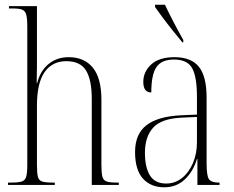

<svg xmlns="http://www.w3.org/2000/svg" viewBox="-20 -786 995 816"><path d="M14 0V-10H26Q57 -10 72 -14.5Q87 -19 91.5 -35.5Q96 -52 96 -86V-673Q96 -707 91.5 -723.5Q87 -740 74 -745Q61 -750 35 -750H18V-760H137V-499Q137 -487 136.5 -476.5Q136 -466 136 -433H138Q151 -485 186.5 -514Q222 -543 272 -543Q338 -543 374.5 -498.5Q411 -454 411 -362V-85Q411 -52 415 -36Q419 -20 432.5 -15Q446 -10 476 -10H485V0H370V-365Q370 -447 345.5 -486.5Q321 -526 262 -526Q202 -526 169.5 -479.5Q137 -433 137 -336V-86Q137 -51 141 -35Q145 -19 159.5 -14.5Q174 -10 205 -10H213V0Z M678 10Q621 10 587.5 -27Q554 -64 554 -140Q554 -216 602 -253.5Q650 -291 748 -296L817 -299V-375Q817 -460 796.5 -496.5Q776 -533 719 -533Q667 -533 645 -501Q623 -469 623 -393Q589 -393 589 -438Q589 -481 622.5 -512Q656 -543 722 -543Q792 -543 825 -502.5Q858 -462 858 -372V-93Q858 -39 868 -24.5Q878 -10 910 -10H913V0H819V-110H817Q801 -57 765.5 -23.5Q730 10 678 10ZM686 -6Q724 -6 753.5 -29.5Q783 -53 800 -93Q817 -133 817 -181V-289L752 -286Q666 -282 631 -243.5Q596 -205 596 -137Q596 -74 617.5 -40Q639 -6 686 -6ZM755 -606Q736 -629 713.5 -657Q691 -685 671 -712Q651 -739 639 -756V-766H681Q697 -732 717 -693.5Q737 -655 759 -616V-606Z"/></svg>

Font: Noto Serif Display Condensed ExtraLight
Style: Regular
Weight: 200
Width: 3
Designer: Monotype Design Team
Foundry: Monotype Imaging Inc.
Version: Version 2.009